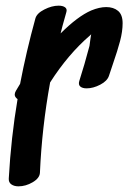

<svg xmlns="http://www.w3.org/2000/svg" viewBox="-20 -697 453 678"><path d="M355 -672Q381 -672 397 -658.5Q413 -645 413 -615Q413 -586 404 -552Q395 -518 379 -472L365 -430Q359 -411 334 -398Q309 -385 286 -385Q271 -385 263.5 -391.5Q256 -398 260 -411Q278 -467 296 -535Q300 -566 302 -576L298 -572Q221 -506 157 -406Q128 -247 121 -87Q120 -68 95.5 -53.5Q71 -39 45 -39Q30 -39 20 -46Q10 -53 11 -67Q19 -211 42 -347Q32 -354 32 -363Q32 -369 36 -376L51 -401Q73 -516 105 -632Q110 -650 136.5 -663.5Q163 -677 187 -677Q202 -677 210 -671Q218 -665 214 -653Q198 -597 194 -579Q254 -639 302 -660Q331 -672 355 -672Z"/></svg>

Font: Sedgwick Ave
Style: Regular
Weight: 400
Designer: Kevin Burke, Pedro Vergani
Foundry: Google, Inc.
Version: Version 1.000